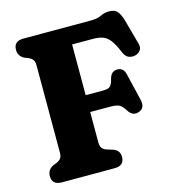

<svg xmlns="http://www.w3.org/2000/svg" viewBox="-107 -812 828 903"><g transform="rotate(-15 307.0 -360.0)"><path d="M411 -700Q444.5 -700 463.8 -709.8Q483 -719.5 505.5 -719.5Q532 -719.5 545 -704.8Q558 -690 567 -658.5L601 -534.5Q606 -516 595.8 -502.8Q585.5 -489.5 566.5 -486.5Q552 -484 538 -490Q524 -496 514.5 -518Q497.5 -560 481.2 -580.5Q465 -601 445.5 -607.5Q426 -614 397.5 -614H297.5V-367H383Q409 -367 418.2 -377.2Q427.5 -387.5 433.5 -413Q442.5 -445 471.5 -445.5Q502 -446 510 -411.5L541.5 -279.5Q551.5 -236.5 517.5 -225.5Q487.5 -215.5 468 -245.5Q453.5 -269 440.2 -277Q427 -285 393.5 -285H297.5V-137.5Q297.5 -119 304.2 -109.8Q311 -100.5 325 -95.5L358.5 -85Q387.5 -74 387.5 -42.5Q387.5 0 340 0H83.5Q36 0 36 -42.5Q36 -73.5 65 -88L84 -95.5Q97 -101.5 103.8 -110.5Q110.5 -119.5 110.5 -137.5V-562.5Q110.5 -580.5 103.8 -589.5Q97 -598.5 84 -604.5L65 -612Q36 -626.5 36 -657.5Q36 -700 83.5 -700Z"/></g></svg>

Font: Fraunces 72pt S100
Style: Bold
Weight: 700
Version: Version 1.000; ttfautohint (v1.8.3)